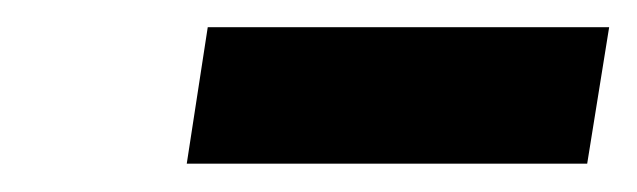

<svg xmlns="http://www.w3.org/2000/svg" viewBox="-20 -779 461 139"><path d="M421 -759.3 405.1 -660.5H115.2L130.4 -759.3Z"/></svg>

Font: Bitter Thin
Style: Italic
Weight: 100
Italic angle: -9°
Designer: Sol Matas, and Bitter project Authors
Foundry: Sol Matas
Version: Version 2.002